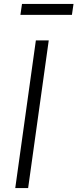

<svg xmlns="http://www.w3.org/2000/svg" viewBox="-20 -949 391 969"><path d="M57 0H122L226 -745H161ZM83 -874H343L351 -929H91Z"/></svg>

Font: Mluvka Light
Style: Italic
Weight: 300
Italic angle: -8°
Designer: Modified by Jiří Krblich, Original typeface by Gumpita Rahayu
Foundry: Gumpita Rahayu & Jiří Krblich
Version: Version 2.000;Glyphs 3.1.1 (3134)